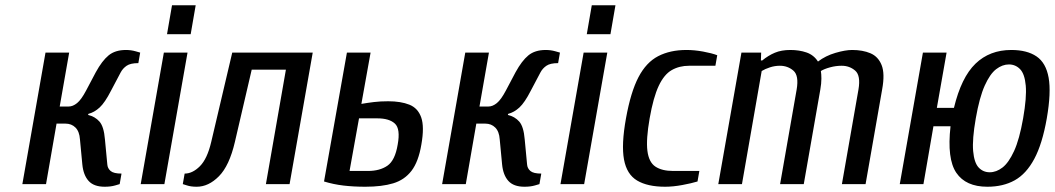

<svg xmlns="http://www.w3.org/2000/svg" viewBox="-20 -700 4011 730"><path d="M378 10Q337 10 317 -12Q297 -34 293 -75L284 -170Q282 -200 267 -215Q252 -230 229 -230H195L155 0H65L153 -500H243L207 -295H241Q257 -295 273 -308Q289 -321 307 -355L344 -425Q368 -469 393 -489.5Q418 -510 459 -510Q478 -510 495.5 -505Q513 -500 513 -500L506 -460Q476 -460 461.5 -450Q447 -440 439 -425L402 -355Q379 -310 359 -291.5Q339 -273 316 -267L315 -263Q341 -257 358 -238Q375 -219 379 -170L388 -75Q389 -60 400.5 -50Q412 -40 442 -40L435 0Q435 0 418 5Q401 10 378 10Z M615 -570 634 -680H724L705 -570ZM515 0 603 -500H693L605 0Z M728 10Q706 10 691 5Q676 0 675 0L682 -40Q712 -40 740 -68Q768 -96 783 -160L863 -500H1169L1081 0H991L1067 -435H937L873 -160Q852 -70 812.5 -30Q773 10 728 10Z M1369 10Q1324 10 1286 5.5Q1248 1 1212 -10L1299 -500H1389L1354 -305Q1377 -309 1401.5 -312Q1426 -315 1456 -315Q1504 -315 1536.5 -302Q1569 -289 1581.5 -253.5Q1594 -218 1582 -150Q1571 -85 1544.5 -50.5Q1518 -16 1475 -3Q1432 10 1369 10ZM1309 -50H1379Q1424 -50 1453 -70Q1482 -90 1492 -150Q1503 -210 1481.5 -230Q1460 -250 1415 -250H1345Z M1974 10Q1933 10 1913 -12Q1893 -34 1889 -75L1880 -170Q1878 -200 1863 -215Q1848 -230 1825 -230H1791L1751 0H1661L1749 -500H1839L1803 -295H1837Q1853 -295 1869 -308Q1885 -321 1903 -355L1940 -425Q1964 -469 1989 -489.5Q2014 -510 2055 -510Q2074 -510 2091.5 -505Q2109 -500 2109 -500L2102 -460Q2072 -460 2057.5 -450Q2043 -440 2035 -425L1998 -355Q1975 -310 1955 -291.5Q1935 -273 1912 -267L1911 -263Q1937 -257 1954 -238Q1971 -219 1975 -170L1984 -75Q1985 -60 1996.5 -50Q2008 -40 2038 -40L2031 0Q2031 0 2014 5Q1997 10 1974 10Z M2211 -570 2230 -680H2320L2301 -570ZM2111 0 2199 -500H2289L2201 0Z M2509 10Q2442 10 2402.5 -13.5Q2363 -37 2352.5 -93.5Q2342 -150 2360 -250Q2378 -350 2407.5 -406.5Q2437 -463 2482.5 -486.5Q2528 -510 2590 -510Q2620 -510 2653 -504Q2686 -498 2707 -490L2700 -450H2600Q2563 -450 2534 -433.5Q2505 -417 2484.5 -373.5Q2464 -330 2450 -250Q2436 -170 2441.5 -126.5Q2447 -83 2472 -66.5Q2497 -50 2539 -50H2639L2632 -10Q2609 -3 2574 3.5Q2539 10 2509 10Z M2711 0 2799 -500H2874L2873 -470H2878Q2901 -489 2926 -499.5Q2951 -510 2985 -510Q3019 -510 3046.5 -500.5Q3074 -491 3090 -466Q3119 -488 3156.5 -499Q3194 -510 3220 -510Q3260 -510 3289.5 -497.5Q3319 -485 3332 -452.5Q3345 -420 3334 -360L3271 0H3181L3244 -360Q3253 -413 3231.5 -431.5Q3210 -450 3180 -450Q3158 -450 3136 -444Q3114 -438 3101 -430Q3103 -419 3103 -401Q3103 -383 3099 -360L3036 0H2946L3009 -360Q3018 -413 2996.5 -431.5Q2975 -450 2945 -450Q2926 -450 2907.5 -444Q2889 -438 2876 -430L2801 0Z M3734 10Q3652 10 3616 -43Q3580 -96 3594 -220H3529L3491 0H3401L3489 -500H3579L3542 -290H3607Q3635 -406 3689 -458Q3743 -510 3825 -510Q3885 -510 3921 -485.5Q3957 -461 3967 -404.5Q3977 -348 3960 -250Q3943 -153 3912.5 -96Q3882 -39 3838 -14.5Q3794 10 3734 10ZM3743 -45Q3768 -45 3791.5 -63Q3815 -81 3835.5 -125.5Q3856 -170 3870 -250Q3884 -330 3880 -374.5Q3876 -419 3858.5 -437Q3841 -455 3816 -455Q3791 -455 3767.5 -437Q3744 -419 3724 -374.5Q3704 -330 3690 -250Q3676 -170 3680 -125.5Q3684 -81 3701 -63Q3718 -45 3743 -45Z"/></svg>

Font: Cuprum
Style: Italic
Weight: 400
Italic angle: -10°
Designer: Jovanny Lemonad
Foundry: Jovanny Lemonad
Version: Version 3.000